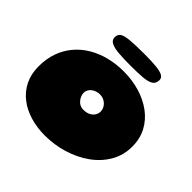

<svg xmlns="http://www.w3.org/2000/svg" viewBox="-196 -975 1234 1234"><g transform="rotate(45 420.5 -358.0)"><path d="M367.5 54Q295.5 54 233.2 35.2Q171 16.5 124.2 -20Q77.5 -56.5 51.2 -109.8Q25 -163 25 -232.5Q25 -301.5 45.2 -358.5Q65.5 -415.5 102.8 -459.8Q140 -504 191.2 -534.5Q242.5 -565 304.5 -580.8Q366.5 -596.5 436 -596.5Q512.5 -596.5 581 -576.2Q649.5 -556 702.5 -517Q755.5 -478 785.8 -421.8Q816 -365.5 816 -293.5Q816 -214 778.5 -149.8Q741 -85.5 677 -40Q613 5.5 532.8 29.8Q452.5 54 367.5 54ZM423.5 -238Q455.5 -238 475.2 -249Q495 -260 504 -276.2Q513 -292.5 513 -308Q513 -323 507 -336.5Q501 -350 490 -360.8Q479 -371.5 464.2 -377.8Q449.5 -384 432.5 -384Q417 -384 402.2 -379.2Q387.5 -374.5 375.8 -365.8Q364 -357 357 -344.5Q350 -332 350 -317Q350 -303.5 355.5 -289.8Q361 -276 370.8 -264.2Q380.5 -252.5 394 -245.2Q407.5 -238 423.5 -238ZM438 -653Q378.5 -653 333.5 -656.5Q288.5 -660 263.5 -672.2Q238.5 -684.5 238.5 -710.5Q238.5 -734.5 255 -747.2Q271.5 -760 317.2 -764.8Q363 -769.5 451 -769.5Q517 -769.5 558 -765.2Q599 -761 618.2 -750.2Q637.5 -739.5 637.5 -719Q637.5 -688 615 -674Q592.5 -660 548.2 -656.5Q504 -653 438 -653Z"/></g></svg>

Font: Gluten Black
Style: Regular
Weight: 900
Designer: Tyler Finck
Foundry: Etcetera Type Company
Version: Version 1.300